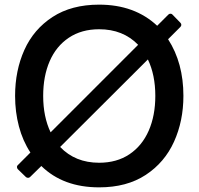

<svg xmlns="http://www.w3.org/2000/svg" viewBox="-20 -795 855 827"><path d="M704 -626Q770 -524 770 -382Q770 -274 729.5 -184.5Q689 -95 607.5 -41.5Q526 12 407 12Q252 12 158 -80L110 -33Q106 -29 101 -29Q95 -29 91 -33L57 -66Q53 -70 53 -76Q53 -81 57 -84L111 -138Q78 -188 61.5 -250.5Q45 -313 45 -382Q45 -491 85 -580Q125 -669 206.5 -722Q288 -775 407 -775Q560 -775 657 -684L705 -732Q709 -736 714 -736Q720 -736 723 -732L757 -697Q761 -693 761 -688Q761 -683 757 -679ZM198 -225 575 -602Q510 -669 407 -669Q331 -669 276.5 -632.5Q222 -596 194 -531.5Q166 -467 166 -382Q166 -292 198 -225ZM649 -382Q649 -472 617 -539L239 -162Q304 -94 407 -94Q483 -94 537.5 -130.5Q592 -167 620.5 -232Q649 -297 649 -382Z"/></svg>

Font: Open Sauce Two Medium
Style: Regular
Weight: 500
Designer: Alfredo Marco Pradil
Foundry: Creative Sauce Fz LLC
Version: Version 1.477